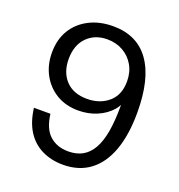

<svg xmlns="http://www.w3.org/2000/svg" viewBox="-130 -823 871 933"><g transform="rotate(20 306.0 -356.0)"><path d="M486.4 -624.3C443.5 -684.3 380.8 -714.3 298.1 -714.3C251.7 -714.3 210.5 -705.2 174.7 -686.7C138.9 -668.3 111 -642.7 91 -609.8C71 -576.9 61 -537.8 61 -492.6C61 -450.1 70.2 -412 88.6 -378.4C107 -344.9 132.3 -318.6 164.6 -299.5C196.8 -280.5 234.3 -271 276.9 -271C311.1 -271 343 -277.3 372.7 -289.9C402.4 -302.4 427.2 -320.2 447.2 -343.1C453.9 -350.7 458.6 -359.3 463.7 -367.7V-362C463.7 -311 460.4 -267 454 -229.8C447.5 -192.7 437.5 -162.2 424 -138.4C410.4 -114.5 393.3 -96.7 372.7 -85.1C352 -73.5 327.5 -67.7 299.1 -67.7C260.4 -67.7 228.5 -78.8 203.3 -101.1C178.1 -123.3 162.3 -159.7 155.9 -210H70.7C76.5 -162.9 89.4 -123.7 109.4 -92.4C129.4 -61.1 155.5 -37.5 187.8 -21.7C220.1 -6 256.5 2 297.2 2C351.4 2 397.4 -12.1 435.1 -40.1C472.9 -68.2 501.6 -109.1 521.3 -163C540.9 -216.9 550.8 -282.5 550.8 -360C550.8 -476 529.3 -564.2 486.4 -624.1ZM408 -376.6C378.6 -351.4 341.7 -338.7 297.2 -338.7C250.1 -338.7 213.4 -352.7 187.3 -380.4C161.2 -408.2 148.1 -445 148.1 -490.8C148.1 -538.5 161.5 -576.1 188.3 -603.5C215.1 -630.8 250.1 -644.7 293.3 -644.7C323.6 -644.7 350.7 -637.8 374.6 -624.3C398.5 -610.7 417.4 -592.1 431.2 -568.2C445.1 -544.3 452.1 -516.5 452.1 -485C452.1 -437.9 437.4 -401.7 408 -376.6Z"/></g></svg>

Font: Diatome
Style: Regular
Weight: 400
Designer: 15.100.17
Foundry: 15.100.17
Version: Version 1.008;Fontself Maker 3.5.8